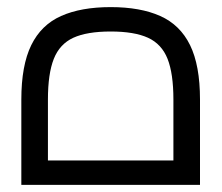

<svg xmlns="http://www.w3.org/2000/svg" viewBox="-20 -520 623 540"><path d="M40 0V-240Q40 -336 67.9 -393Q95.8 -450 151.8 -475Q207.8 -500 291.3 -500Q374.7 -500 430.7 -475Q486.7 -450 514.6 -393Q542.5 -336 542.5 -240V0ZM114.8 -36.1 76.1 -68.6H506.5L467.7 -36.1V-240Q467.7 -312.8 451.3 -354.4Q434.8 -396.1 396.3 -413.8Q357.8 -431.4 291.3 -431.4Q224.7 -431.4 186.2 -413.8Q147.8 -396.1 131.3 -354.4Q114.8 -312.8 114.8 -240Z"/></svg>

Font: Titillium Web
Style: Bold
Weight: 700
Designer: Mohamed Gaber, Accademia di Belle Arti di Urbino
Foundry: Kief Type Foundry, Accademia di Belle Arti di Urbino
Version: Version 3.000